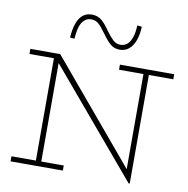

<svg xmlns="http://www.w3.org/2000/svg" viewBox="-99 -1050 1130 1153"><g transform="rotate(10 465.5 -473.0)"><path d="M761 7 176 -686H222L735 -75V-669H768V7ZM40 0V-31H359V0ZM189 -15V-686H222V-15ZM40 -655V-686H222V-655ZM586 -655V-686H917V-655ZM568 -774Q534 -774 510 -795.5Q486 -817 460 -854Q435 -889 416 -906.5Q397 -924 369 -924Q337 -924 316 -894.5Q295 -865 290 -792L263 -794Q266 -845 278.5 -880.5Q291 -916 313.5 -934.5Q336 -953 369 -953Q404 -953 429 -932Q454 -911 479 -873Q504 -839 523 -821.5Q542 -804 568 -804Q590 -804 607 -817Q624 -830 635 -859Q646 -888 648 -936L676 -933Q674 -883 660.5 -847.5Q647 -812 624 -793Q601 -774 568 -774Z"/></g></svg>

Font: BioRhyme ExtraBold ExtraLight
Style: Regular
Weight: 250
Version: Version 1.600;gftools[0.9.33]